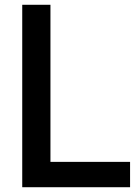

<svg xmlns="http://www.w3.org/2000/svg" viewBox="-20 -783 577 803"><path d="M524 0H73V-763H191V-106H524Z"/></svg>

Font: Open Sauce Sans Medium
Style: Regular
Weight: 500
Designer: Alfredo Marco Pradil
Foundry: Creative Sauce Fz LLC
Version: Version 1.477